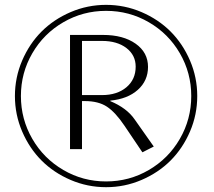

<svg xmlns="http://www.w3.org/2000/svg" viewBox="-20 -716 890 798"><path d="M320.8 -545.9V-320.8H403.8Q466.8 -320.8 505.4 -353.3Q543.9 -385.7 543.9 -439Q543.9 -486.8 505.4 -516.4Q466.8 -545.9 403.8 -545.9ZM727.5 -138.9Q774.9 -220.7 774.9 -316.9Q774.9 -413.1 727.5 -494.6Q680.2 -576.2 598.6 -623.5Q517.1 -670.9 420.9 -670.9Q324.7 -670.9 243.2 -623.5Q161.6 -576.2 114.3 -494.6Q66.9 -413.1 66.9 -316.9Q66.9 -220.7 114.3 -138.9Q161.6 -57.1 243.2 -9.5Q324.7 38.1 420.9 38.1Q517.1 38.1 598.6 -9.5Q680.2 -57.1 727.5 -138.9ZM769.8 -464.1Q799.8 -394 799.8 -316.9Q799.8 -239.7 769.8 -169.7Q739.7 -99.6 689 -48.8Q638.2 2 568.1 32Q498 62 420.9 62Q343.8 62 273.7 32Q203.6 2 152.8 -48.8Q102.1 -99.6 72 -169.7Q42 -239.7 42 -316.9Q42 -394 72 -464.1Q102.1 -534.2 152.8 -585Q203.6 -635.7 273.7 -665.8Q343.8 -695.8 420.9 -695.8Q498 -695.8 568.1 -665.8Q638.2 -635.7 689 -585Q739.7 -534.2 769.8 -464.1ZM571.8 -83 497.1 -193.8Q460 -249 424.6 -272.5Q389.2 -295.9 333 -295.9H320.8V-96.2H271V-570.8H408.2Q492.2 -570.8 543.7 -534.4Q595.2 -498 595.2 -438Q595.2 -380.4 552.7 -342.5Q510.3 -304.7 439 -297.9L438 -295.9Q507.3 -267.1 540 -219.2L619.1 -106.9Z"/></svg>

Font: Resagokr
Style: Light
Weight: 300
Designer: gluk
Foundry: gluk
Version: Version 0.95